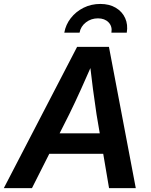

<svg xmlns="http://www.w3.org/2000/svg" viewBox="-49 -969 778 989"><path d="M-29.3 0 348.1 -727.5H512.2L650.4 0H512.7L448.2 -380.4Q439.5 -438.5 429.9 -510Q420.4 -581.5 409.7 -675.3H441.9Q401.4 -582.5 369.1 -511.2Q336.9 -439.9 307.6 -380.4L115.7 0ZM151.4 -176.8 168.9 -282.2H545.9L528.3 -176.8ZM467.8 -948.7Q514.2 -948.7 547.4 -929Q580.6 -909.2 595.7 -875.7Q610.8 -842.3 604 -800.8H524.9Q530.3 -833 510.3 -853.8Q490.2 -874.5 455.6 -874.5Q420.4 -874.5 393.6 -853.8Q366.7 -833 360.8 -800.8H282.2Q289.6 -842.3 315.7 -875.7Q341.8 -909.2 381.3 -929Q420.9 -948.7 467.8 -948.7Z"/></svg>

Font: Inter 24pt SemiBold
Style: Italic
Weight: 600
Italic angle: -9.3988°
Designer: Rasmus Andersson
Foundry: rsms
Version: Version 4.001;git-66647c0bb